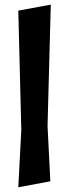

<svg xmlns="http://www.w3.org/2000/svg" viewBox="-20 -794 293 814"><path d="M195.3 -774.4Q191.4 -645.5 181.6 -259.8Q184.6 -201.2 193.4 -25.4Q159.2 -18.6 57.6 0Q60.5 -60.5 70.3 -243.2Q67.4 -369.1 57.6 -749Q91.8 -754.9 195.3 -774.4Z"/></svg>

Font: Acme Polish
Style: Regular
Weight: 400
Designer: Juan Pablo del Peral
Version: Version 1.002